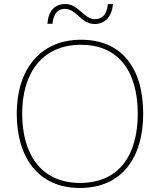

<svg xmlns="http://www.w3.org/2000/svg" viewBox="-20 -922 794 952"><path d="M215 -804H240C246 -864 275 -878 302 -878C360 -878 381 -803 449 -803C499 -803 535 -837 540 -902H515C509 -841 479 -827 450 -827C396 -827 370 -902 304 -902C253 -902 220 -870 215 -804ZM690 -358C690 -590 579 -725 382 -725C177 -725 63 -574 63 -359C63 -143 168 10 376 10C587 10 690 -143 690 -358ZM90 -359C90 -556 186 -700 382 -700C562 -700 663 -575 663 -358C663 -156 573 -15 377 -15C182 -15 90 -159 90 -359Z"/></svg>

Font: Noto Sans Gurmukhi UI Thin
Style: Regular
Weight: 100
Designer: Jelle Bosma - Monotype Design Team
Foundry: Monotype Imaging Inc.
Version: Version 2.004